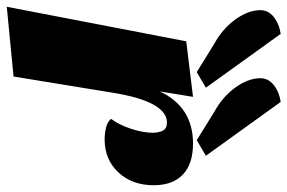

<svg xmlns="http://www.w3.org/2000/svg" viewBox="-164 -668 849 567"><g transform="rotate(90 260.5 -384.5)"><path d="M-3 20 99 -510 263 -530 247 -432Q293 -530 401 -530Q461 -530 492.5 -500Q524 -470 524 -414Q524 -350 486 -309.5Q448 -269 389 -269Q372 -269 354.5 -273Q337 -277 328 -288Q345 -310 357 -346Q369 -382 369 -411Q369 -428 363 -440.5Q357 -453 339 -453Q277 -453 251 -294L203 0ZM391 -541 307 -593Q263 -617 235.5 -655Q208 -693 208 -729Q208 -752 227.5 -768Q247 -784 278 -789L437 -568ZM190 -541 106 -593Q62 -617 34.5 -655Q7 -693 7 -729Q7 -752 26.5 -768Q46 -784 77 -789L236 -568Z"/></g></svg>

Font: Sansita Swashed ExtraBold
Style: Regular
Weight: 800
Designer: Pablo Cosgaya
Foundry: Omnibus-Type
Version: Version 1.003; ttfautohint (v1.8.3)